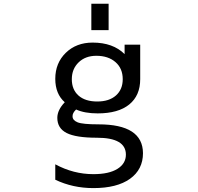

<svg xmlns="http://www.w3.org/2000/svg" viewBox="-20 -759 1040 1009"><path d="M357.4 -342.8Q357.4 -288.1 392.6 -256.8Q427.7 -225.6 491.2 -225.6Q553.7 -225.6 589.4 -257.3Q625 -289.1 625 -342.8Q625 -399.4 586.9 -432.6Q548.8 -465.8 486.3 -465.8Q428.7 -465.8 393.1 -431.2Q357.4 -396.5 357.4 -342.8ZM470.7 156.2Q552.7 156.2 597.2 128.4Q641.6 100.6 641.6 53.7Q641.6 -35.2 489.3 -35.2Q378.9 -35.2 330.1 -60.1Q281.2 -85 281.2 -139.6Q281.2 -180.7 320.3 -221.7Q270.5 -265.6 270.5 -344.7Q270.5 -427.7 325.7 -481.4Q380.9 -535.2 466.8 -535.2Q574.2 -535.2 634.8 -474.6V-524.4H716.8V-342.8Q716.8 -256.8 659.2 -210Q601.6 -163.1 493.2 -163.1Q424.8 -163.1 379.9 -183.6Q360.4 -165 361.3 -147.5Q361.3 -127 387.7 -116.2Q414.1 -105.5 498 -105.5Q730.5 -105.5 731.4 45.9Q731.4 131.8 663.1 180.7Q594.7 229.5 470.7 229.5Q362.3 229.5 270.5 185.5V104.5Q366.2 156.2 470.7 156.2ZM460 -600.6V-739.3H550.8V-600.6Z"/></svg>

Font: GenEi Gothic M Regular
Style: Regular
Weight: 400
Designer: o_tamon (Modified); [Source Han Sans]
Ryoko NISHIZUKA  (kana & ideographs); Paul D. Hunt (Latin, Greek & Cyrillic); Wenl
Version: Version 1.1a;Original Version 1.004